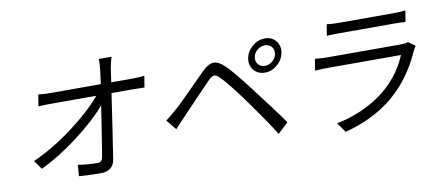

<svg xmlns="http://www.w3.org/2000/svg" viewBox="-70 -1015 3008 1320"><g transform="rotate(-10 1434.0 -355.0)"><path d="M150.2 -73.2 105.5 -134.9Q253.2 -201.7 390.6 -305.8Q528.1 -409.8 605.1 -502.8H289.4Q240.1 -502.8 200.6 -500L214.1 -581Q247.5 -576 301.5 -576H649.5Q658 -637.8 661.6 -668Q661.9 -672.9 663.2 -686.4Q664.4 -699.9 665 -706.7Q665.5 -713.4 666 -727.6Q666.5 -741.8 665.8 -748.9H755Q742.5 -709.5 735.4 -668L722.3 -576H872.5Q920.1 -576 954.2 -581L941.1 -501.1Q906.2 -502.8 863.3 -502.8H711.3Q672.2 -235.1 643.1 -50.1Q637.1 -12.4 611.7 7.3Q586.3 27 543.7 27Q463.1 27 391.7 21L397.4 -57.2Q466.6 -46.2 530.5 -46.2Q550.8 -46.2 559.7 -55Q568.5 -63.9 571.7 -84.2Q599.4 -250.7 626.4 -431.1Q548.7 -340.9 415.8 -239.2Q283 -137.4 150.2 -73.2Z M1783.4 -503.9Q1812.1 -503.9 1836.3 -524.3Q1860.4 -544.7 1865.1 -573.9Q1869.7 -603 1852.5 -623Q1835.2 -643.1 1806.5 -643.1Q1777 -643.1 1752.8 -623Q1728.7 -603 1724.1 -573.9Q1719.5 -544.7 1736.7 -524.3Q1753.9 -503.9 1783.4 -503.9ZM1814.3 -690Q1862.2 -690 1890.3 -655.9Q1918.3 -621.8 1910.2 -573.9Q1902 -525.9 1862.9 -492Q1823.9 -458.1 1775.9 -458.1Q1727.3 -458.1 1698.5 -492Q1669.7 -525.9 1677.9 -573.9Q1686.1 -621.8 1725.9 -655.9Q1765.6 -690 1814.3 -690ZM1049.4 -251.1Q1077.8 -272.7 1127.1 -315Q1150.6 -335.6 1188.7 -373.2Q1226.9 -410.9 1278.8 -463.2Q1330.6 -515.6 1353 -538Q1402.7 -587 1439.3 -587Q1471.9 -587 1513.8 -547.9Q1536.9 -525.6 1568.9 -487.9Q1600.9 -450.3 1622.7 -422.2Q1644.5 -394.2 1677.9 -350.1Q1679.7 -347.7 1710.4 -307.5Q1741.1 -267.4 1752.8 -251.8Q1764.6 -236.2 1789.6 -202.9Q1814.6 -169.7 1833.1 -144.2Q1851.6 -118.6 1867.5 -95.2L1794.4 -27Q1779.5 -51.5 1762.8 -77.1Q1746.1 -102.6 1723 -136Q1699.9 -169.4 1690.2 -183.6Q1680.4 -197.8 1651.5 -238.6Q1622.5 -279.5 1621.4 -280.9Q1512.1 -431.5 1466.6 -475.1Q1442.5 -498.9 1427.6 -498.9Q1409.1 -498.9 1379.3 -467Q1349.1 -436.8 1272.7 -356.4Q1196.4 -275.9 1175.1 -253.9Q1160.9 -239.3 1135.8 -212.4Q1110.8 -185.4 1106.9 -181.1Z M2778.8 -494 2827.1 -459.9Q2825.3 -457 2821.4 -450.8Q2817.5 -444.6 2814.6 -440Q2811.8 -435.4 2810.4 -432.2Q2728 -244.3 2589 -128.2Q2449.9 -12.1 2250.4 39.1L2202.8 -29.1Q2286.2 -45.1 2362.9 -77.1Q2439.6 -109 2507.6 -156.4Q2575.6 -203.8 2630 -270.1Q2684.3 -336.3 2716.6 -415.1H2208.8Q2166.2 -415.1 2116.1 -411.9L2129.3 -491.8Q2187.5 -486.9 2220.5 -486.9H2724.4Q2762.1 -486.9 2778.8 -494ZM2237.6 -633.2 2250.7 -712Q2282 -707 2335.9 -707H2712Q2769.5 -707 2799.7 -712L2786.6 -633.2Q2756.4 -636 2699.2 -636H2324.2Q2272.7 -636 2237.6 -633.2Z"/></g></svg>

Font: Karasuma Gothic
Style: Italic
Weight: 400
Italic angle: -9.39999°
Designer: Rasmus Andersson / Ryoko Nishizuka
Foundry: Genbu
Version: Version 1.00